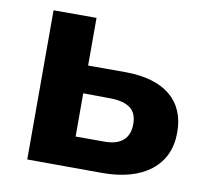

<svg xmlns="http://www.w3.org/2000/svg" viewBox="-65 -610 736 682"><g transform="rotate(10 302.5 -268.5)"><path d="M366 -366Q472 -365 527.5 -318.5Q583 -272 583 -187Q583 -98 520 -48.5Q457 1 345 1L75 0V-538H230V-366ZM331 -110Q376 -109 400 -129Q424 -149 424 -189Q424 -229 400 -246.5Q376 -264 331 -265L230 -266V-110Z"/></g></svg>

Font: MOST Montserrat
Style: Bold
Weight: 700
Designer: Julieta Ulanovsky
Foundry: Julieta Ulanovsky
Version: Version 8.000;March 11, 2024;FontCreator 15.0.0.2926 64-bit